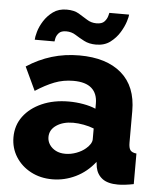

<svg xmlns="http://www.w3.org/2000/svg" viewBox="-53 -776 692 832"><g transform="rotate(5 293.0 -360.0)"><path d="M22 -157Q22 -209 51 -248Q80 -287 131 -309.5Q182 -332 248 -332Q280 -332 311 -326.5Q342 -321 365 -311V-334Q365 -377 339 -400Q313 -423 260 -423Q216 -423 177.5 -408Q139 -393 96 -365L48 -467Q100 -501 156.5 -518Q213 -535 276 -535Q394 -535 459.5 -478.5Q525 -422 525 -315V-178Q525 -154 532.5 -144.5Q540 -135 559 -133V0Q539 4 521.5 6Q504 8 491 8Q446 8 422.5 -10Q399 -28 393 -59L390 -82Q355 -37 306.5 -13.5Q258 10 205 10Q153 10 111.5 -12Q70 -34 46 -72Q22 -110 22 -157ZM340 -137Q351 -146 358 -157Q365 -168 365 -178V-225Q345 -233 320.5 -237.5Q296 -242 275 -242Q231 -242 202 -222.5Q173 -203 173 -171Q173 -153 183 -138Q193 -123 210.5 -114Q228 -105 252 -105Q276 -105 300 -114Q324 -123 340 -137ZM343 -588Q313 -588 291 -599.5Q269 -611 251 -622.5Q233 -634 210 -634Q188 -634 178 -623Q168 -612 165.5 -600Q163 -588 163 -586H77Q77 -597 83.5 -620.5Q90 -644 105.5 -668.5Q121 -693 145 -710.5Q169 -728 204 -728Q236 -728 256.5 -716Q277 -704 295.5 -692Q314 -680 337 -680Q361 -680 371.5 -691.5Q382 -703 385.5 -716Q389 -729 389 -730H475Q475 -722 468 -699.5Q461 -677 445.5 -651.5Q430 -626 405 -607Q380 -588 343 -588Z"/></g></svg>

Font: Raleway Thin ExtraBold
Style: Regular
Weight: 800
Version: Version 4.026